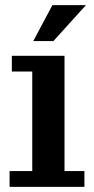

<svg xmlns="http://www.w3.org/2000/svg" viewBox="-20 -724 364 744"><path d="M108.9 -564.9 183.1 -704.1H313L187 -564.9ZM17.1 0V-61H105V-446.8H25.9V-507.8H230V-61H307.1V0Z"/></svg>

Font: Montagu Slab 144pt Medium
Style: Regular
Weight: 500
Designer: Florian Karsten
Foundry: Florian Karsten
Version: Version 1.000